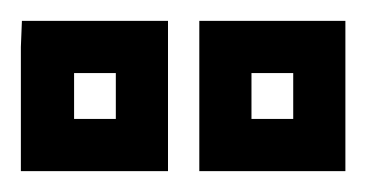

<svg xmlns="http://www.w3.org/2000/svg" viewBox="-52 -704 351 184"><path d="M109 -565V-659V-684H84H-7H-31L-32 -659V-565V-540H-7H84H109V-565ZM59 -590H19V-634H59V-590ZM279 -565V-659V-684H254H164H139V-659V-565V-540H164H254H279V-565ZM229 -590H189V-634H229V-590Z"/></svg>

Font: Gamestation DisplayOutline
Style: Regular
Weight: 400
Designer: Jonas Hecksher
Foundry: Jonas Hecksher, Playtypeª, e-types AS
Version: Version 1.003